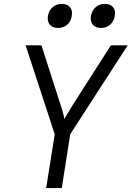

<svg xmlns="http://www.w3.org/2000/svg" viewBox="-20 -962 673 982"><path d="M216 0 260 -275 111 -730H192L291 -422Q299 -398 303.5 -380Q308 -362 309 -353Q314 -361 324.5 -379.5Q335 -398 350 -422L547 -730H633L339 -275L296 0ZM497 -819Q469 -819 455 -835.5Q441 -852 445 -880Q450 -909 469.5 -925.5Q489 -942 517 -942Q544 -942 558 -925.5Q572 -909 567 -880Q562 -852 543 -835.5Q524 -819 497 -819ZM277 -819Q249 -819 235 -835.5Q221 -852 225 -880Q230 -909 249.5 -925.5Q269 -942 297 -942Q324 -942 338 -925.5Q352 -909 347 -880Q343 -852 323.5 -835.5Q304 -819 277 -819Z"/></svg>

Font: JetBrains Mono NL Light
Style: Italic
Weight: 300
Italic angle: -9°
Designer: Philipp Nurullin, Konstantin Bulenkov
Foundry: JetBrains
Version: Version 2.304; ttfautohint (v1.8.4.7-5d5b)